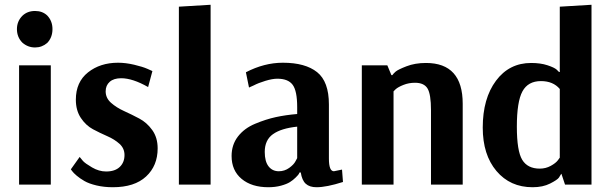

<svg xmlns="http://www.w3.org/2000/svg" viewBox="-20 -774 2560 805"><path d="M127 -575Q97 -575 74 -595Q51 -618 51 -652Q51 -685 74 -708Q95 -728 127 -728Q158 -728 178 -709Q200 -686 200 -652Q200 -617 178 -594Q156 -575 127 -575ZM60 0V-500H193V0Z M453 11Q416 11 384.5 3.5Q353 -4 334 -15Q315 -26 301.5 -37.5Q288 -49 283 -56L277 -64L314 -116Q319 -109 328 -99Q337 -89 366 -72Q395 -55 425 -55Q462 -55 482 -74Q502 -93 502 -124Q502 -152 481 -171Q460 -190 430 -203Q400 -216 370 -232Q340 -248 319 -279.5Q298 -311 298 -356Q298 -430 349 -470.5Q400 -511 475 -511Q507 -511 543 -502.5Q579 -494 599 -485L619 -476L601 -409Q536 -446 488 -446Q457 -446 440 -431Q423 -416 423 -391Q423 -363 445.5 -343Q468 -323 500 -308.5Q532 -294 564 -277Q596 -260 618.5 -228.5Q641 -197 641 -152Q641 -79 592.5 -34Q544 11 453 11Z M730 0V-746L863 -754V0Z M1105 11Q1035 11 993 -24Q951 -59 951 -120Q951 -167 977.5 -201.5Q1004 -236 1049.5 -255Q1095 -274 1136.5 -283Q1178 -292 1226 -296V-325Q1226 -393 1207 -418.5Q1188 -444 1143 -444Q1122 -444 1092.5 -435Q1063 -426 1044 -416L1024 -407L1011 -471Q1088 -511 1166 -511Q1260 -511 1309.5 -471.5Q1359 -432 1359 -336V-109Q1359 -56 1380 -56L1414 -63L1418 -11Q1349 11 1307 11Q1278 11 1262 -3.5Q1246 -18 1241 -51H1236Q1235 -48 1232.5 -44Q1230 -40 1219.5 -29.5Q1209 -19 1195.5 -10.5Q1182 -2 1158 4.5Q1134 11 1105 11ZM1149 -56Q1173 -56 1192.5 -70Q1212 -84 1219 -98L1226 -111V-243Q1159 -236 1124.5 -211.5Q1090 -187 1090 -137Q1090 -97 1106 -76.5Q1122 -56 1149 -56Z M1497 0V-500H1604L1621 -459H1625Q1629 -465 1638.5 -473.5Q1648 -482 1684 -496Q1720 -510 1766 -510Q1920 -510 1920 -339V0H1787V-312Q1787 -379 1772.5 -403Q1758 -427 1720 -427Q1694 -427 1671.5 -418Q1649 -409 1639 -400L1630 -391V0Z M2213 11Q2119 11 2061.5 -57Q2004 -125 2004 -239Q2004 -361 2059.5 -435.5Q2115 -510 2207 -510Q2246 -510 2275 -500.5Q2304 -491 2314 -482L2324 -472H2327V-746L2460 -754V0H2349L2334 -45H2333Q2330 -39 2323.5 -29.5Q2317 -20 2286.5 -4.5Q2256 11 2213 11ZM2243 -67Q2268 -67 2289 -78.5Q2310 -90 2319 -102L2327 -113V-401Q2299 -434 2248 -434Q2194 -434 2170.5 -391Q2147 -348 2147 -243Q2147 -141 2169.5 -104Q2192 -67 2243 -67Z"/></svg>

Font: Arsenal
Style: Bold
Weight: 700
Designer: Andrij Shevchenko
Foundry: Stairsfor
Version: Version 2.001;PS 002.001;hotconv 1.0.88;makeotf.lib2.5.64775